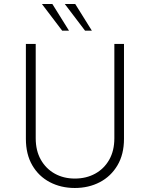

<svg xmlns="http://www.w3.org/2000/svg" viewBox="-20 -929 747 957"><path d="M158 -240Q158 -178 183.5 -133Q209 -88 253 -63.5Q297 -39 353 -39Q410 -39 454.5 -63.5Q499 -88 524.5 -133Q550 -178 550 -240V-710H598V-237Q598 -160 565.5 -105Q533 -50 477.5 -21Q422 8 353 8Q284 8 228.5 -21Q173 -50 141 -105Q109 -160 109 -237V-710H158ZM189 -909H241L324 -776H290ZM303 -909H355L438 -776H404Z"/></svg>

Font: Synthetic Light
Style: Regular
Weight: 300
Designer: Santiago Orozco
Foundry: Typemade
Version: Version 2.000; ttfautohint (v1.8.4.7-5d5b)